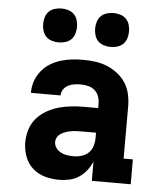

<svg xmlns="http://www.w3.org/2000/svg" viewBox="-53 -791 707 846"><g transform="rotate(5 300.0 -368.5)"><path d="M239 8Q207 8 176.5 -0.5Q146 -9 122.5 -30Q99 -51 88 -81.5Q77 -112 77 -143Q77 -172 85.5 -200Q94 -228 112.5 -249.5Q131 -271 156 -285.5Q181 -300 208.5 -308Q236 -316 264.5 -319Q293 -322 321 -322H384V-341Q384 -358 378.5 -373.5Q373 -389 360.5 -400Q348 -411 331.5 -415Q315 -419 299 -419Q285 -419 270.5 -417Q256 -415 243.5 -408.5Q231 -402 222.5 -390Q214 -378 214 -364V-363H83V-367Q83 -392 91.5 -416Q100 -440 116 -460Q132 -480 153.5 -493.5Q175 -507 199 -514.5Q223 -522 248.5 -525Q274 -528 299 -528Q326 -528 353 -524.5Q380 -521 405 -511Q430 -501 452 -484Q474 -467 488.5 -444.5Q503 -422 509 -395Q515 -368 515 -341V-110H556V0H384V-85Q375 -64 360.5 -45.5Q346 -27 327 -14.5Q308 -2 285 3Q262 8 239 8ZM295 -101Q313 -101 330.5 -106.5Q348 -112 360.5 -124Q373 -136 378.5 -153.5Q384 -171 384 -189V-213H322Q310 -213 298 -212.5Q286 -212 274.5 -210Q263 -208 252 -204.5Q241 -201 231 -195Q221 -189 214.5 -179Q208 -169 208 -157Q208 -142 217 -130Q226 -118 239 -111.5Q252 -105 266.5 -103Q281 -101 295 -101ZM415 -595Q400 -595 385 -599.5Q370 -604 359.5 -614.5Q349 -625 344.5 -640Q340 -655 340 -670Q340 -685 344.5 -700Q349 -715 359.5 -725.5Q370 -736 385 -740.5Q400 -745 415 -745Q430 -745 445 -740.5Q460 -736 470.5 -725.5Q481 -715 485.5 -700Q490 -685 490 -670Q490 -655 485.5 -640Q481 -625 470.5 -614.5Q460 -604 445 -599.5Q430 -595 415 -595ZM185 -595Q170 -595 155 -599.5Q140 -604 129.5 -614.5Q119 -625 114.5 -640Q110 -655 110 -670Q110 -685 114.5 -700Q119 -715 129.5 -725.5Q140 -736 155 -740.5Q170 -745 185 -745Q200 -745 215 -740.5Q230 -736 240.5 -725.5Q251 -715 255.5 -700Q260 -685 260 -670Q260 -655 255.5 -640Q251 -625 240.5 -614.5Q230 -604 215 -599.5Q200 -595 185 -595Z"/></g></svg>

Font: Iosevka HT Extrabold Extended
Style: Regular
Weight: 800
Width: 7
Monospace: yes
Designer: Belleve Invis
Foundry: Belleve Invis
Version: Version 32.3.0; ttfautohint (v1.8.4)